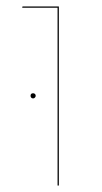

<svg xmlns="http://www.w3.org/2000/svg" viewBox="-20 -577 318 597"><path d="M159 -553H49L50 -557H163V0H159ZM75 -279Q75 -287 83 -287Q86 -287 88.5 -285Q91 -283 91 -279Q91 -276 88.5 -273.5Q86 -271 83 -271Q79 -271 77 -273.5Q75 -276 75 -279Z"/></svg>

Font: FiraGO Four
Style: Regular
Weight: 100
Designer: bBox Type
Foundry: bBox Type GmbH
Version: Version 1.001